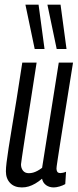

<svg xmlns="http://www.w3.org/2000/svg" viewBox="-20 -810 340 840"><path d="M75.7 10Q42.8 10 24.3 -9.4Q5.8 -28.8 5.8 -60.5Q5.8 -75.4 8.8 -99.8Q11.8 -124.2 17.5 -161.5Q23.1 -198.8 32 -251.4Q40.8 -303.9 52.3 -374.4Q63.8 -444.9 77.5 -536.2H140.2Q123.8 -431.2 112.7 -359.2Q101.5 -287.3 94.1 -240.9Q86.7 -194.5 82.7 -166.5Q78.6 -138.5 76 -121.7Q73.5 -104.9 71.9 -91.3Q71.6 -75.4 80.3 -63.8Q89 -52.3 106.1 -52.3Q115.6 -52.3 124.8 -54.8Q134.1 -57.4 144.2 -62.8Q154.3 -68.3 164.2 -75.8L237.1 -536.2H299.5Q278.8 -405.1 265 -320.3Q251.2 -235.4 243.7 -186.1Q236.2 -136.8 232.5 -113.6Q228.8 -90.5 228 -82.7Q227.1 -74.9 227.1 -72.3Q227.1 -64.3 230.6 -58.5Q234.2 -52.8 244.7 -52.8Q248.8 -52.8 255.4 -54.2Q262 -55.6 268.9 -58.6L265.5 -4.6Q255.3 1.5 240.5 5.8Q225.8 10 215.1 10Q195.8 10 181.8 0.1Q167.8 -9.9 163.9 -28.1Q148.7 -15.3 134.2 -6.9Q119.7 1.5 105.7 5.7Q91.6 10 75.7 10ZM131.8 -595.7 91.2 -789.7H148.7L174.8 -595.7ZM228 -595.7 187.4 -789.7H244.9L271 -595.7Z"/></svg>

Font: Georama
Style: Italic
Weight: 400
Width: 2
Italic angle: -9°
Designer: Jean-Baptiste Levee
Foundry: Production Type
Version: Version 1.000